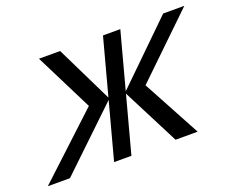

<svg xmlns="http://www.w3.org/2000/svg" viewBox="-155 -692 1021 844"><g transform="rotate(-20 355.5 -270.0)"><path d="M-62.3 0H41.2L318.7 -265L247.7 0H328.7L399.7 -265L535.2 0H638.7L493 -270L772.8 -540H673.8L402.3 -275L473.3 -540H392.3L321.3 -275L191.8 -540H92.8L228 -270Z"/></g></svg>

Font: Manrope
Style: MediumItalic
Weight: 500
Italic angle: -15°
Designer: Mikhail Sharanda
Foundry: Mikhail Sharanda
Version: Version 4.502;hotconv 1.0.109;makeotfexe 2.5.65596